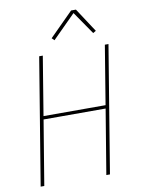

<svg xmlns="http://www.w3.org/2000/svg" viewBox="-102 -1029 804 1097"><g transform="rotate(-10 300.0 -480.5)"><path d="M43 0 164 -735H185L129 -394H489L545 -735H566L445 0H424L486 -375H126L64 0ZM266 -810 252 -824 389 -961H417L508 -822L491 -812L400 -944Z"/></g></svg>

Font: Iosevka Aile Thin Oblique
Style: Regular
Weight: 100
Italic angle: -9°
Designer: Belleve Invis
Foundry: Belleve Invis
Version: Version 31.1.0; ttfautohint (v1.8.4)